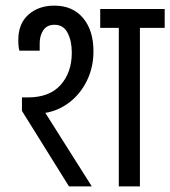

<svg xmlns="http://www.w3.org/2000/svg" viewBox="-20 -662 605 682"><path d="M141 -261 306 0H225L58 -268V-316H79Q156 -316 195.5 -360.5Q235 -405 235 -475Q235 -517 220 -545.5Q205 -574 174 -574Q147 -574 134 -555Q121 -536 121 -508V-482H49Q45 -494 45 -520Q45 -578 81 -610Q117 -642 173 -642Q238 -642 275 -598Q312 -554 312 -480Q312 -424 289.5 -377Q267 -330 228 -299.5Q189 -269 141 -261ZM565 -563H477V0H402V-563H336V-630H565Z"/></svg>

Font: Pragati Narrow
Style: Regular
Weight: 400
Designer: Hector Gatti, Marcela Romero, Pablo Cosgaya and Nicolas Silva
Foundry: Omnibus-Type
Version: Version 1.010; ttfautohint (v1.3)